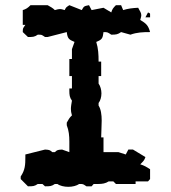

<svg xmlns="http://www.w3.org/2000/svg" viewBox="-20 -726 660 742"><path d="M514 -640 522 -630ZM98 -706C87 -695 81 -691 68 -687V-630H78C69 -616 68 -619 68 -602L88 -583C107 -583 113 -583 126 -592C143 -592 140 -592 154 -583H164L238 -602C241 -577 246 -573 268 -564L258 -536V-498H248V-432H258V-384H248V-375C248 -360 249 -349 258 -337C256 -324 254 -315 254 -305C254 -298 255 -290 258 -280C248 -271 245 -264 238 -252V-242C246 -222 248 -201 248 -179V-138L220 -148C204 -147 201 -147 192 -138H182C172 -147 170 -147 154 -148L78 -129V-119C78 -89 77 -69 60 -44V-34L88 -6C107 -6 113 -6 126 -15H144L154 -6C173 -6 179 -6 192 -15H202C211 -8 228 -4 244 -4C260 -4 276 -8 286 -15C303 -15 300 -15 314 -6H334L342 -15H360C375 -15 388 -17 400 -25H418L428 -15H504V-25H552L560 -34V-72C546 -81 538 -86 522 -91C533 -102 538 -106 542 -119L494 -148H476L466 -129L438 -138H380V-195H371C371 -213 373 -237 373 -260C373 -283 370 -304 361 -318V-328C368 -337 372 -351 372 -365C372 -379 368 -393 361 -403V-432H371V-488H361C361 -515 360 -538 352 -564C374 -573 377 -577 380 -602C397 -602 396 -601 410 -592C429 -592 435 -593 448 -602L484 -592C509 -601 532 -602 560 -602C553 -628 545 -635 522 -649C524 -657 526 -662 526 -667C526 -676 522 -681 514 -696C493 -695 475 -693 456 -687L448 -706H428C417 -695 414 -691 410 -678L380 -696L334 -687L324 -706C305 -702 305 -703 296 -687L248 -706C233 -696 236 -698 230 -687C221 -690 216 -691 212 -691C207 -691 202 -690 192 -687C183 -696 176 -699 164 -706ZM552 -678 542 -659H560V-670C560 -675 560 -674 552 -678Z"/></svg>

Font: GNUTypewriter
Style: Standard
Weight: 400
Version: Version 001.000